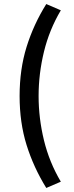

<svg xmlns="http://www.w3.org/2000/svg" viewBox="-20 -753 364 950"><path d="M209 177Q146 75 111.5 -35.5Q77 -146 77 -278Q77 -410 111.5 -521Q146 -632 209 -733L281 -702Q224 -606 197.5 -497Q171 -388 171 -278Q171 -168 197.5 -59Q224 50 281 146Z"/></svg>

Font: Mada SemiBold
Style: Regular
Weight: 600
Designer: Khaled Hosny
Version: Version 1.5